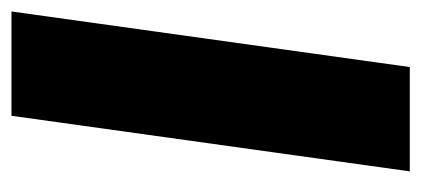

<svg xmlns="http://www.w3.org/2000/svg" viewBox="-220 -515 735 335"><g transform="rotate(-90 147.5 -347.5)"><path d="M295 -695H113L16 0H198Z"/></g></svg>

Font: Fira Sans ExtraBold
Style: Italic
Weight: 800
Italic angle: -8°
Designer: bBox Type GmbH & Carrois Corporate GbR & Edenspiekermann AG
Foundry: bBox Type GmbH & Carrois Corporate GbR & Edenspiekermann AG
Version: Version 4.301;PS 004.301;hotconv 1.0.88;makeotf.lib2.5.64775